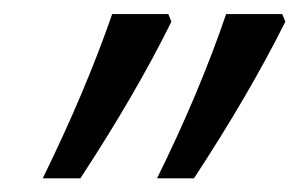

<svg xmlns="http://www.w3.org/2000/svg" viewBox="-20 -650 427 274"><path d="M220.2 -629.9 224.6 -619.1Q174.3 -517.1 94.7 -395.5H41Q101.6 -519 140.1 -629.9ZM382.8 -629.9 387.2 -619.1Q335.9 -516.1 256.8 -395.5H204.1Q264.2 -517.1 302.7 -629.9Z"/></svg>

Font: Open Sans Hebrew Condensed
Style: Italic
Weight: 400
Width: 3
Italic angle: -12°
Foundry: Ascender Corporation, Yanek Iontef
Version: Version 2.001;PS 002.001;hotconv 1.0.70;makeotf.lib2.5.58329